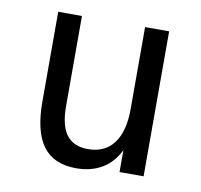

<svg xmlns="http://www.w3.org/2000/svg" viewBox="-60 -516 619 591"><g transform="rotate(10 250.0 -220.5)"><path d="M76.2 -171.9V-453.1H150.4V-171.9Q150.4 -110.4 172.4 -81.5Q194.3 -52.7 239.3 -52.7Q292 -52.7 319.8 -89.8Q347.7 -127 347.7 -196.3V-453.1H422.9V0H347.7V-68.4Q328.1 -28.3 293.9 -8.3Q259.8 11.7 213.9 11.7Q143.6 11.7 109.9 -33.7Q76.2 -79.1 76.2 -171.9Z"/></g></svg>

Font: BabelStone Xiangqi
Style: Regular
Weight: 400
Designer: Andrew West
Foundry: BabelStone
Version: Version 11.000 June 09, 2018